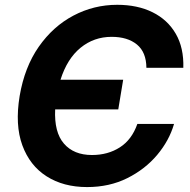

<svg xmlns="http://www.w3.org/2000/svg" viewBox="-20 -757 779 787"><path d="M336.9 9.8Q240.2 9.8 171.1 -34.2Q102.1 -78.1 71.5 -161.6Q41 -245.1 60.5 -363.3Q80.6 -481.9 138.9 -565.4Q197.3 -648.9 281 -693.1Q364.7 -737.3 460.4 -737.3Q543.5 -737.3 605.2 -706.8Q667 -676.3 700.4 -618.7Q733.9 -561 731.4 -479H580.1Q579.6 -543 541.3 -574.5Q502.9 -606 437.5 -606Q365.2 -606 310.3 -561.3Q255.4 -516.6 228 -430.2H484.9L464.8 -308.6H206.1Q201.7 -214.8 242.2 -168.2Q282.7 -121.6 356.9 -121.6Q422.4 -121.6 471.4 -153.1Q520.5 -184.6 543 -249H693.4Q673.8 -181.2 624.5 -122.3Q575.2 -63.5 502 -26.9Q428.7 9.8 336.9 9.8Z"/></svg>

Font: Inter
Style: Bold Italic
Weight: 700
Italic angle: -9.39999°
Designer: Rasmus Andersson
Foundry: rsms
Version: Version 4.001;git-9221beed3